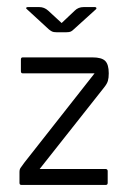

<svg xmlns="http://www.w3.org/2000/svg" viewBox="-20 -522 363 542"><path d="M154 -457 191 -492Q201 -502 216 -502H248Q251 -502 252 -500Q253 -498 251 -496L188 -439Q184 -435 180 -433Q176 -431 168 -431H139Q131 -431 127 -433Q123 -435 118 -439L56 -496Q53 -498 54 -500Q55 -502 58 -502H91Q105 -502 116 -492ZM92 -45H279Q284 -44 284 -39V-6Q284 0 279 0H40Q35 0 35 -6V-36Q35 -44 38 -48Q41 -52 48 -62L247 -315H44Q39 -315 39 -321V-354Q39 -360 44 -360H241Q267 -360 277 -350Q287 -340 287 -315Q287 -302 284.5 -293.5Q282 -285 273 -274Z"/></svg>

Font: Zain Light
Style: Regular
Weight: 300
Designer: Zain,Boutros
Foundry: Mobile Telecommunications Company (Zain), 2024
Version: Version 1.51; ttfautohint (v1.8.4)